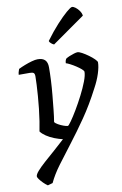

<svg xmlns="http://www.w3.org/2000/svg" viewBox="-102 -810 677 1067"><g transform="rotate(-10 236.0 -276.5)"><path d="M79 200Q67 192 55 180Q43 168 35 157Q27 146 27 141Q27 130 43 111.5Q59 93 86.5 68.5Q114 44 145 17Q176 -10 206 -38Q184 -43 159.5 -52.5Q135 -62 115 -75.5Q95 -89 85 -103Q90 -127 95 -159.5Q100 -192 104 -228Q108 -264 110.5 -298Q113 -332 114.5 -361Q116 -390 116 -408Q116 -424 109.5 -428.5Q103 -433 88 -433H26Q26 -439 27.5 -445Q29 -451 31 -456.5Q33 -462 34 -465Q50 -473 70.5 -481Q91 -489 111 -494.5Q131 -500 144 -500Q172 -500 185.5 -486.5Q199 -473 199 -445Q199 -411 197 -371Q195 -331 191 -289.5Q187 -248 183 -209Q179 -170 174 -140Q179 -133 193 -125Q207 -117 222.5 -111.5Q238 -106 246 -106Q250 -106 266 -128.5Q282 -151 302.5 -185.5Q323 -220 343 -259Q363 -298 376 -332Q389 -366 389 -386Q389 -392 377.5 -402Q366 -412 350 -422.5Q334 -433 318.5 -441Q303 -449 295 -451Q295 -459 297 -465.5Q299 -472 301 -475Q309 -481 322.5 -486.5Q336 -492 349 -496Q362 -500 369 -500Q378 -500 394.5 -491Q411 -482 429 -469Q447 -456 459.5 -443.5Q472 -431 472 -425Q472 -400 460 -362.5Q448 -325 426 -285Q382 -200 335 -132Q288 -64 244 -7Q200 50 164 98.5Q128 147 107 192ZM249 -565Q241 -568 232.5 -575.5Q224 -583 223 -589Q259 -638 292.5 -674.5Q326 -711 350.5 -732Q375 -753 383 -753Q391 -753 402.5 -744.5Q414 -736 423.5 -722Q433 -708 434 -695Z"/></g></svg>

Font: Texturina Medium 12pt
Style: Italic
Weight: 400
Italic angle: -11°
Version: Version 1.002